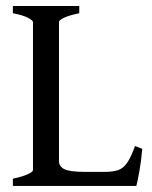

<svg xmlns="http://www.w3.org/2000/svg" viewBox="-20 -614 503 634"><path d="M449.7 -122.6Q446.3 -82 440.2 -48.1Q434.1 -14.2 430.2 0H22.5V-23.9Q54.2 -30.8 71.5 -38.6Q88.9 -46.4 88.9 -52.7V-541Q88.9 -546.4 72.5 -555.2Q56.2 -564 22.5 -570.3V-594.2H241.7V-570.3Q210.4 -564 192.6 -555.9Q174.8 -547.9 174.8 -541V-81.1Q174.8 -64.5 192.6 -55.4Q210.4 -46.4 261.7 -46.4H324.7Q353.5 -46.4 370.6 -52.5Q387.7 -58.6 400.1 -76.9Q412.6 -95.2 425.8 -131.8Z"/></svg>

Font: Namdhinggo
Style: Regular
Weight: 400
Designer: Victor Gaultney
Foundry: SIL International
Version: Version 3.001